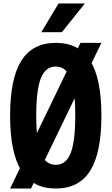

<svg xmlns="http://www.w3.org/2000/svg" viewBox="-20 -1064 640 1102"><path d="M442 -818H562L158 18H38ZM300 18Q167 18 102.5 -84.5Q38 -187 38 -400Q38 -613 102.5 -715.5Q167 -818 300 -818Q434 -818 498 -715.5Q562 -613 562 -400Q562 -187 498 -84.5Q434 18 300 18ZM300 -118Q359 -118 385.5 -185Q412 -252 412 -400Q412 -548 385.5 -615Q359 -682 300 -682Q241 -682 214.5 -615Q188 -548 188 -400Q188 -252 214.5 -185Q241 -118 300 -118ZM217 -879 316 -1044H467L335 -879Z"/></svg>

Font: Martian Mono Condensed SemiBold
Style: Regular
Weight: 600
Width: 3
Designer: Roman Shamin
Foundry: Evil Martians
Version: Version 1.000